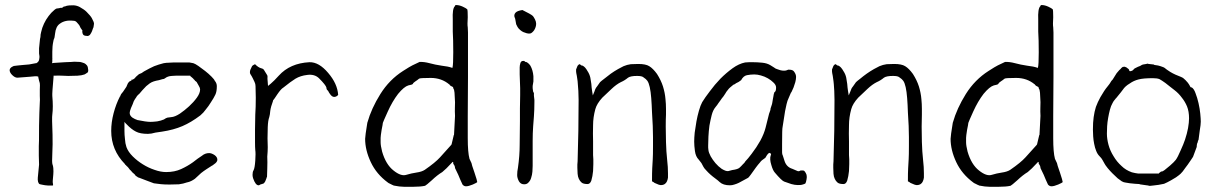

<svg xmlns="http://www.w3.org/2000/svg" viewBox="-20 -715 4761 751"><path d="M127 -416Q122.1 -418 98.6 -415Q86.9 -414.1 74.2 -413.1Q60.5 -412.1 47.9 -411.1Q38.1 -411.1 27.3 -421.9Q17.6 -431.6 17.6 -441.4Q18.6 -447.3 23.4 -451.2Q31.2 -456.1 34.2 -457Q37.1 -457 50.8 -459Q58.6 -460 70.3 -460.9Q82 -461.9 93.8 -462.9L120.1 -467.8H121.1H122.1Q130.9 -472.7 132.8 -480.5Q134.8 -490.2 134.3 -495.1Q133.8 -500 132.8 -505.9V-526.4Q132.8 -529.3 134.8 -545.9Q135.7 -555.7 136.7 -564.5L137.7 -566.4Q137.7 -567.4 137.7 -567.4Q137.7 -567.4 137.7 -568.4Q138.7 -572.3 138.7 -579.1Q139.6 -585.9 145.5 -606.4Q151.4 -623 160.2 -637.7Q169.9 -653.3 180.7 -665Q195.3 -679.7 201.2 -681.6Q211.9 -682.6 217.8 -684.6Q222.7 -682.6 229.5 -689.5Q232.4 -688.5 241.2 -692.4Q247.1 -694.3 267.6 -694.3Q281.2 -693.4 292 -687.5Q309.6 -677.7 318.4 -668.9Q334 -653.3 338.9 -644.5Q347.7 -628.9 347.7 -622.1Q345.7 -611.3 345.7 -608.4Q344.7 -607.4 339.8 -592.8Q336.9 -585.9 332 -579.1Q329.1 -575.2 323.2 -574.2Q311.5 -574.2 306.6 -578.1Q301.8 -583 301.8 -593.8L302.7 -595.7L300.8 -597.7Q296.9 -602.5 294.9 -606.4Q291 -616.2 287.1 -620.1Q283.2 -624 279.3 -628.9Q274.4 -633.8 266.6 -633.8Q234.4 -637.7 213.9 -622.1Q198.2 -611.3 195.3 -583Q193.4 -565.4 191.4 -563.5Q189.5 -559.6 188.5 -552.7Q186.5 -543.9 185.5 -533.2Q184.6 -521.5 184.6 -512.7Q184.6 -511.7 184.6 -487.3V-473.6L183.6 -467.8L189.5 -468.8Q232.4 -471.7 234.4 -471.7Q265.6 -472.7 270.5 -473.6Q273.4 -473.6 293 -472.7Q298.8 -471.7 309.6 -467.8Q314.5 -465.8 320.3 -459Q324.2 -454.1 325.2 -440.4Q325.2 -433.6 322.3 -430.7H321.3Q316.4 -426.8 310.5 -423.8Q299.8 -419.9 283.2 -418.9Q265.6 -418.9 247.1 -418Q239.3 -418 224.6 -418.9Q207 -419.9 193.4 -418.9H189.5V-415Q183.6 -348.6 184.6 -339.8Q188.5 -295.9 184.6 -266.6Q182.6 -255.9 185.5 -187.5Q186.5 -150.4 184.6 -113.3Q182.6 -79.1 185.5 -71.3Q187.5 -67.4 188.5 -57.6Q189.5 -43.9 188.5 -33.2L186.5 -9.8Q185.5 -3.9 187.5 6.8V9.8Q187.5 9.8 185.5 10.7Q183.6 10.7 168 10.7Q154.3 9.8 146.5 7.8Q135.7 5.9 134.8 4.9H133.8Q130.9 2 128.9 -3.9Q127 -11.7 127.9 -20.5L132.8 -71.3Q132.8 -77.1 131.8 -106.4Q131.8 -139.6 131.8 -143.6Q132.8 -147.5 132.8 -223.6Q133.8 -278.3 135.7 -314.5Q136.7 -322.3 135.7 -339.8Q135.7 -351.6 135.7 -363.3Q136.7 -386.7 135.7 -388.7V-389.6Q132.8 -398.4 129.9 -412.1V-415ZM184.6 -487.3 185.5 -486.3V-487.3Z M482.4 -58.6Q480.5 -61.5 474.6 -66.4Q472.7 -69.3 470.7 -70.3Q469.7 -71.3 468.8 -72.3V-73.2Q415 -127.9 415 -203.1Q415 -236.3 424.3 -272Q433.6 -307.6 449.2 -337.9H450.2Q451.2 -342.8 454.1 -347.2Q457 -351.6 460 -354.5L460.9 -355.5L472.7 -373Q475.6 -377 476.6 -380.9Q478.5 -384.8 480.5 -389.6Q482.4 -392.6 484.9 -395Q487.3 -397.5 491.2 -398.4L492.2 -399.4H494.1V-401.4V-403.3H496.1H497.1H498Q500 -404.3 502 -405.3Q505.9 -407.2 508.8 -411.1Q511.7 -415 515.6 -418Q519.5 -420.9 523.4 -424.8Q535.2 -428.7 543 -435.5Q565.4 -448.2 583 -456.1Q600.6 -462.9 620.1 -467.8Q630.9 -469.7 639.6 -469.7Q648.4 -469.7 659.2 -470.7H707Q712.9 -470.7 720.7 -470.7Q727.5 -469.7 736.3 -467.8Q743.2 -465.8 755.9 -457Q768.6 -448.2 782.2 -437.5Q795.9 -426.8 807.6 -415Q818.4 -404.3 820.3 -398.4L821.3 -397.5Q828.1 -388.7 828.1 -377.9Q828.1 -356.4 822.3 -344.7Q816.4 -332 804.7 -314.5Q799.8 -306.6 795.4 -300.3Q791 -293.9 785.2 -287.1Q780.3 -280.3 775.4 -274.9Q770.5 -269.5 763.7 -263.7Q727.5 -236.3 693.4 -221.7Q659.2 -207 614.3 -200.2L587.9 -196.3Q571.3 -191.4 558.6 -191.4Q528.3 -191.4 511.7 -200.2Q494.1 -209 475.6 -228.5L470.7 -233.4L466.8 -238.3V-231.4V-225.6V-203.1Q466.8 -187.5 468.8 -170.9Q469.7 -154.3 474.6 -139.6Q481.4 -121.1 499 -103.5Q516.6 -85.9 538.6 -72.3Q560.5 -58.6 584 -50.8Q608.4 -42 629.9 -42Q663.1 -42 688.5 -53.7Q713.9 -65.4 734.4 -80.1Q744.1 -87.9 752.9 -94.2Q761.7 -100.6 769.5 -105.5Q782.2 -116.2 797.9 -116.2Q807.6 -116.2 819.3 -108.4Q830.1 -100.6 830.1 -90.8V-87.9Q828.1 -81.1 823.2 -77.1Q816.4 -71.3 810.5 -67.4H809.6Q798.8 -60.5 787.6 -53.2Q776.4 -45.9 766.6 -38.1Q758.8 -31.2 752.9 -25.4L742.2 -15.6Q735.4 -10.7 728.5 -7.3Q721.7 -3.9 713.9 -2H712.9Q696.3 3.9 679.7 5.9Q662.1 6.8 642.6 6.8Q623 6.8 609.4 5.4Q595.7 3.9 582 2L555.7 -7.8Q542 -12.7 522.5 -20.5Q520.5 -20.5 519.5 -21.5Q518.6 -22.5 516.6 -23.4V-24.4H515.6Q511.7 -26.4 510.7 -27.3L509.8 -28.3V-29.3Q505.9 -34.2 502 -37.1Q498 -40 495.1 -43.9Q492.2 -47.9 488.3 -50.8Q485.4 -53.7 482.4 -58.6ZM499 -307.6Q497.1 -302.7 492.2 -292Q487.3 -279.3 487.3 -273.4Q487.3 -262.7 498 -254.9Q506.8 -249 518.6 -245.1H519.5Q533.2 -242.2 546.9 -240.2Q560.5 -238.3 568.4 -238.3Q578.1 -238.3 594.7 -240.2Q611.3 -243.2 619.1 -247.1H620.1Q629.9 -253.9 634.8 -254.9Q639.6 -255.9 649.4 -256.8Q664.1 -257.8 683.6 -270.5Q702.1 -283.2 719.7 -299.3Q737.3 -315.4 750 -333Q762.7 -350.6 762.7 -365.2Q762.7 -371.1 757.8 -378.9Q753.9 -386.7 749 -394.5L747.1 -395.5V-396.5Q743.2 -397.5 742.2 -400.4Q739.3 -404.3 736.3 -406.2V-407.2Q731.4 -411.1 729.5 -413.1L724.6 -417V-418L723.6 -418.9H722.7H721.7H667Q659.2 -418.9 651.4 -418Q635.7 -417 626 -409.2Q623 -407.2 621.1 -406.2Q620.1 -406.2 620.1 -406.2Q618.2 -406.2 615.2 -405.3L601.6 -401.4Q589.8 -399.4 581.1 -396.5Q572.3 -393.6 565.4 -388.7Q558.6 -383.8 551.8 -377.9Q544.9 -371.1 537.1 -362.3Q529.3 -353.5 525.4 -348.6Q519.5 -343.8 514.6 -337.9V-336.9Q511.7 -332 507.8 -327.1Q502.9 -320.3 499 -307.6Z M998 6.8Q994.1 9.8 992.2 9.8Q979.5 10.7 969.7 -18.6Q967.8 -25.4 967.8 -31.2Q967.8 -43 971.7 -48.8Q976.6 -57.6 978.5 -86.9Q980.5 -115.2 978.5 -127.9Q977.5 -138.7 977.5 -159.2V-209Q977.5 -239.3 978.5 -266.6Q980.5 -294.9 980.5 -333Q979.5 -371.1 979.5 -377.9Q979.5 -386.7 975.6 -394.5Q972.7 -400.4 968.8 -408.7Q964.8 -417 959 -425.8Q956.1 -431.6 959 -441.4Q963.9 -453.1 965.8 -456.1Q967.8 -459 971.7 -460.9Q974.6 -461.9 977.5 -463.9Q990.2 -451.2 1001 -448.2Q1010.7 -446.3 1013.7 -439.5Q1019.5 -430.7 1023.4 -423.8Q1026.4 -419.9 1026.4 -416Q1025.4 -409.2 1027.3 -392.6L1028.3 -378.9L1039.1 -387.7Q1051.8 -398.4 1070.3 -418.9Q1114.3 -467.8 1190.4 -471.7Q1227.5 -472.7 1263.7 -429.7Q1299.8 -387.7 1302.7 -343.8Q1295.9 -335.9 1287.1 -335.9Q1278.3 -335.9 1270.5 -347.7Q1267.6 -351.6 1266.6 -353.5Q1264.6 -359.4 1258.8 -364.3Q1256.8 -367.2 1256.8 -372.1Q1254.9 -381.8 1227.5 -409.2Q1210 -425.8 1181.6 -421.9Q1155.3 -418.9 1135.7 -407.2Q1118.2 -396.5 1087.9 -372.1Q1079.1 -367.2 1064.5 -345.7Q1051.8 -326.2 1048.8 -323.2L1047.9 -322.3V-320.3Q1039.1 -296.9 1037.1 -281.2Q1036.1 -266.6 1033.2 -256.8Q1028.3 -244.1 1027.3 -217.8Q1027.3 -192.4 1026.4 -173.8Q1027.3 -155.3 1027.3 -139.2Q1027.3 -123 1025.4 -102.5Q1026.4 -82 1025.4 -54.7L1024.4 -23.4Q1023.4 -22.5 1022 -17.1Q1020.5 -11.7 1017.6 -5.9Q1014.6 0 1010.7 2.9Q1003.9 4.9 998 6.8Z M1736.3 -67.4ZM1752.9 -74.2Q1752.9 -74.2 1752.9 -80.1L1750 -82L1748 -79.1L1744.1 -75.2Q1725.6 -54.7 1710 -42Q1690.4 -30.3 1668.9 -9.8Q1658.2 0 1651.4 5.4Q1644.5 10.7 1642.6 11.7Q1625 15.6 1596.7 15.6H1560.5Q1543.9 15.6 1519.5 10.7Q1517.6 8.8 1515.6 8.8Q1512.7 7.8 1505.9 3.9Q1499 1 1497.1 -1Q1452.1 -34.2 1430.2 -81.1Q1408.2 -127.9 1408.2 -171.9Q1408.2 -182.6 1417 -236.3V-235.4Q1432.6 -291 1467.8 -347.2Q1502.9 -403.3 1556.6 -437.5Q1584 -455.1 1593.3 -459.5Q1602.5 -463.9 1621.1 -472.7Q1638.7 -473.6 1660.2 -467.8Q1681.6 -461.9 1708 -458Q1733.4 -455.1 1747.1 -450.2L1749 -449.2L1750 -451.2Q1752.9 -461.9 1752.9 -510.7Q1752.9 -560.5 1751 -591.8V-616.2Q1751 -627.9 1751 -637.7Q1749 -680.7 1758.8 -690.4L1759.8 -691.4V-692.4Q1759.8 -693.4 1760.7 -694.3Q1761.7 -695.3 1762.7 -695.3H1763.7Q1776.4 -695.3 1790 -689Q1803.7 -682.6 1807.6 -678.7Q1809.6 -674.8 1809.6 -647.5Q1807.6 -618.2 1809.6 -608.4Q1810.5 -599.6 1810.5 -587.9V-414.1L1809.6 -260.7Q1809.6 -229.5 1809.6 -174.8Q1809.6 -119.1 1816.4 -93.8L1824.2 -77.1Q1824.2 -73.2 1835.9 -40Q1846.7 -7.8 1846.7 -2.9Q1844.7 0 1829.1 6.8Q1812.5 13.7 1802.7 13.7Q1794.9 13.7 1789.1 6.8Q1780.3 -11.7 1772.5 -31.2L1759.8 -57.6Q1759.8 -66.4 1752.9 -74.2ZM1751 -375Q1741.2 -378.9 1738.3 -383.8V-384.8H1737.3Q1707 -410.2 1664.6 -410.2Q1622.1 -410.2 1619.1 -407.2Q1612.3 -401.4 1604.5 -396.5Q1596.7 -391.6 1594.7 -386.7Q1592.8 -383.8 1577.1 -380.9Q1560.5 -376 1537.1 -347.7Q1514.6 -318.4 1496.6 -278.3Q1478.5 -238.3 1477.5 -234.4Q1477.5 -230.5 1472.7 -207Q1468.8 -182.6 1468.8 -175.8V-158.2Q1468.8 -145.5 1474.6 -122.1Q1489.3 -71.3 1519.5 -47.9Q1548.8 -24.4 1569.3 -31.2Q1588.9 -37.1 1608.4 -40Q1629.9 -43 1641.6 -50.8Q1682.6 -79.1 1701.2 -99.6Q1719.7 -120.1 1745.1 -148.4V-149.4H1746.1Q1750 -168 1754.9 -186.5L1755.9 -187.5L1759.8 -261.7Q1758.8 -280.3 1759.3 -292Q1759.8 -303.7 1759.8 -314.5V-315.4L1757.8 -352.5Q1756.8 -361.3 1755.9 -364.3Q1753.9 -366.2 1753.9 -367.2Q1753.9 -369.1 1752 -374Z M1995.1 -641.6Q1993.2 -645.5 1992.2 -649.4Q1990.2 -659.2 1997.1 -666Q2003.9 -672.9 2023.4 -675.8Q2028.3 -673.8 2049.8 -662.1Q2060.5 -656.2 2064.5 -652.3Q2068.4 -647.5 2072.8 -638.7Q2077.1 -629.9 2077.1 -622.1Q2077.1 -609.4 2069.3 -596.7Q2060.5 -585 2053.7 -584Q2046.9 -583 2040 -585Q2033.2 -586.9 2027.3 -589.4Q2021.5 -591.8 2014.6 -597.7Q2007.8 -603.5 2004.4 -609.4Q2001 -615.2 1999 -620.1Q1997.1 -632.8 1995.1 -641.6ZM2068.4 -351.6V-341.8V-340.8L2070.3 -324.2V-315.4Q2070.3 -285.2 2068.4 -259.8L2065.4 -220.7Q2063.5 -194.3 2063.5 -164.1V-66.4Q2063.5 -56.6 2062.5 -43.9Q2061.5 -31.2 2057.6 -19.5Q2054.7 -8.8 2046.9 -1Q2041 5.9 2030.3 5.9Q2016.6 5.9 2009.8 -5.9Q2002.9 -18.6 2002.9 -30.3Q2002.9 -44.9 2005.9 -58.6Q2012.7 -105.5 2012.7 -149.4Q2012.7 -194.3 2013.7 -241.2Q2013.7 -266.6 2013.7 -291Q2014.6 -316.4 2014.6 -342.8V-370.1L2012.7 -423.8V-451.2Q2012.7 -459 2015.6 -468.8Q2018.6 -476.6 2025.4 -476.6H2030.3L2035.2 -472.7Q2038.1 -471.7 2041 -471.7L2042 -470.7Q2049.8 -465.8 2054.7 -458Q2059.6 -449.2 2062.5 -439Q2065.4 -428.7 2066.4 -417V-396.5L2063.5 -378.9V-377.9V-370.1Q2063.5 -368.2 2064.5 -362.3Q2064.5 -355.5 2068.4 -351.6Z M2530.3 -5.9Q2530.3 -40 2531.2 -57.6L2533.2 -91.8Q2534.2 -108.4 2534.2 -143.6V-178.7Q2534.2 -202.1 2533.2 -222.7Q2532.2 -244.1 2530.3 -275.4Q2529.3 -305.7 2527.3 -331.1Q2525.4 -356.4 2521.5 -374Q2517.6 -391.6 2511.7 -399.4Q2507.8 -405.3 2496.1 -413.1Q2490.2 -418 2471.7 -418Q2446.3 -418 2436.5 -411.1Q2423.8 -400.4 2408.2 -393.6Q2390.6 -384.8 2372.1 -367.2Q2354.5 -350.6 2335.9 -333Q2314.5 -309.6 2308.6 -288.1Q2299.8 -255.9 2299.8 -225.6Q2298.8 -191.4 2299.8 -162.1Q2299.8 -132.8 2299.8 -108.4Q2299.8 -104.5 2300.8 -91.8Q2300.8 -80.1 2300.8 -73.2Q2300.8 -59.6 2299.8 -45.9Q2297.9 -25.4 2293 -8.8Q2288.1 4.9 2278.3 4.9Q2261.7 4.9 2254.9 -1Q2248 -6.8 2244.1 -15.6Q2240.2 -23.4 2239.3 -35.2Q2238.3 -46.9 2238.3 -58.6Q2238.3 -65.4 2238.3 -71.3Q2239.3 -78.1 2239.3 -84Q2241.2 -143.6 2242.2 -203.6Q2243.2 -263.7 2243.2 -324.2Q2243.2 -341.8 2242.2 -359.4Q2240.2 -392.6 2239.3 -397.5Q2238.3 -406.2 2236.3 -418Q2233.4 -431.6 2233.4 -435.5Q2233.4 -441.4 2233.4 -443.4Q2234.4 -445.3 2237.3 -453.1Q2238.3 -458 2242.2 -460.9Q2244.1 -463.9 2248 -463.9Q2251 -460.9 2253.9 -459H2256.8L2258.8 -458Q2268.6 -454.1 2278.3 -436.5Q2286.1 -424.8 2289.1 -411.1Q2291 -399.4 2293 -386.7Q2293.9 -372.1 2295.9 -359.4L2298.8 -341.8L2305.7 -358.4Q2308.6 -369.1 2315.4 -377Q2322.3 -386.7 2327.1 -393.6Q2332 -398.4 2343.8 -407.2Q2355.5 -417 2369.1 -426.8Q2382.8 -436.5 2397.5 -444.8Q2412.1 -453.1 2418.9 -456.1Q2432.6 -461.9 2447.3 -463.9Q2461.9 -464.8 2476.6 -464.8Q2505.9 -464.8 2519.5 -456.1Q2534.2 -447.3 2549.8 -425.8Q2565.4 -401.4 2573.2 -377Q2581.1 -351.6 2583 -327.1Q2585 -308.6 2585 -289.1Q2585 -282.2 2585 -266.6Q2584 -249 2584 -219.7Q2584 -196.3 2585 -159.7Q2585.9 -123 2589.8 -86.9Q2592.8 -62.5 2592.8 -37.1Q2592.8 -29.3 2592.8 -20.5Q2591.8 -12.7 2588.9 -5.9Q2585.9 1 2580.1 4.9Q2572.3 9.8 2562.5 8.8Q2558.6 8.8 2543.9 2Q2540 1 2537.1 -2Q2530.3 -5.9 2530.3 -5.9ZM2580.1 4.9ZM2327.1 -393.6Z M2861.3 -390.6Q2858.4 -389.6 2855.5 -386.7Q2853.5 -385.7 2852.5 -384.8V-385.7L2851.6 -384.8Q2850.6 -383.8 2849.6 -383.8H2848.6L2847.7 -382.8Q2841.8 -377.9 2835.9 -373Q2831.1 -369.1 2826.2 -362.3Q2820.3 -355.5 2817.4 -349.6Q2814.5 -344.7 2809.6 -337.9Q2803.7 -331.1 2797.9 -322.3L2790 -311.5Q2785.2 -303.7 2779.3 -296.9Q2768.6 -284.2 2763.7 -264.6Q2758.8 -245.1 2754.9 -223.6Q2752 -201.2 2751 -180.7Q2750 -160.2 2750 -146.5Q2750 -146.5 2750 -137.7Q2750 -133.8 2751 -127.9Q2752 -118.2 2759.8 -103.5Q2767.6 -89.8 2778.3 -77.1Q2790 -63.5 2802.7 -54.7Q2820.3 -43.9 2829.1 -45.9Q2835.9 -47.9 2843.8 -49.8Q2865.2 -52.7 2872.1 -58.6Q2878.9 -64.5 2885.7 -72.3Q2892.6 -78.1 2895.5 -84Q2905.3 -93.8 2919.9 -113.3Q2939.5 -138.7 2954.1 -165Q2968.8 -192.4 2974.6 -215.8Q2987.3 -266.6 2988.3 -270.5Q2992.2 -280.3 2992.2 -282.2L2993.2 -283.2L2994.1 -291Q2995.1 -293 2998 -302.7Q3000 -307.6 3001 -314.5Q3002 -319.3 3002.9 -326.2Q3003.9 -332 3004.9 -336.9Q3005.9 -342.8 3006.8 -347.7Q3008.8 -351.6 3008.8 -354.5H3009.8L3010.7 -355.5Q3015.6 -358.4 3015.6 -373Q3015.6 -382.8 3004.9 -392.6Q2996.1 -401.4 2983.4 -408.7Q2970.7 -416 2956.1 -419.9Q2942.4 -423.8 2930.7 -423.8Q2916 -423.8 2901.4 -420.9Q2887.7 -418 2878.9 -401.4Q2877.9 -401.4 2877.9 -400.4H2877Q2876 -399.4 2874 -397.5H2873Q2871.1 -395.5 2869.1 -394.5Q2864.3 -392.6 2861.3 -390.6ZM3116.2 7.8Q3112.3 8.8 3100.6 8.8Q3088.9 8.8 3075.2 4.9Q3060.5 0 3046.9 -4.9Q3037.1 -8.8 3010.7 -40Q3002.9 -48.8 2997.1 -69.3Q2989.3 -93.8 2995.1 -108.4Q2998 -114.3 2991.2 -116.2L2989.3 -117.2L2987.3 -116.2Q2982.4 -112.3 2979.5 -107.4Q2975.6 -100.6 2973.6 -97.7Q2957 -86.9 2953.1 -80.1Q2944.3 -70.3 2936.5 -59.6Q2924.8 -43 2916.5 -31.7Q2908.2 -20.5 2906.2 -19.5Q2903.3 -17.6 2870.1 0Q2862.3 3.9 2852.5 6.8Q2843.8 9.8 2835 9.8Q2808.6 9.8 2794.9 -2.9Q2789.1 -8.8 2778.3 -16.6Q2767.6 -24.4 2758.8 -32.2Q2750 -40 2742.2 -48.8Q2734.4 -56.6 2731.4 -62.5Q2727.5 -70.3 2723.6 -77.1Q2719.7 -83 2712.9 -90.8Q2701.2 -102.5 2698.2 -124Q2695.3 -145.5 2695.3 -161.1Q2695.3 -175.8 2697.3 -196.3Q2700.2 -217.8 2704.1 -240.2Q2708 -261.7 2713.9 -282.2Q2719.7 -302.7 2726.6 -315.4Q2737.3 -333 2756.8 -358.4Q2775.4 -383.8 2797.9 -407.2Q2820.3 -429.7 2845.7 -448.2Q2870.1 -465.8 2894.5 -470.7Q2903.3 -471.7 2910.2 -471.7Q2918 -471.7 2924.8 -471.7Q2942.4 -471.7 2961.9 -469.7Q2980.5 -467.8 2993.2 -460Q2999 -456.1 3005.9 -452.1Q3014.6 -445.3 3020.5 -444.3Q3026.4 -442.4 3032.2 -440.4Q3039.1 -438.5 3046.9 -438.5H3047.9Q3054.7 -438.5 3060.5 -441.4L3062.5 -442.4Q3063.5 -442.4 3067.4 -442.4H3066.4H3067.4Q3082 -442.4 3086.9 -433.6Q3093.8 -423.8 3093.8 -414.1Q3093.8 -405.3 3090.8 -393.6Q3085 -377 3084 -373Q3080.1 -364.3 3075.2 -353.5H3074.2Q3070.3 -343.8 3065.4 -333Q3059.6 -321.3 3056.6 -307.6Q3050.8 -282.2 3050.8 -280.3Q3042 -222.7 3041 -217.8Q3039.1 -211.9 3039.1 -152.3V-119.1Q3039.1 -111.3 3042 -106.4Q3043 -102.5 3048.8 -85Q3056.6 -61.5 3079.1 -54.7Q3085.9 -51.8 3099.6 -45.9Q3105.5 -43.9 3110.4 -47.9Q3120.1 -48.8 3122.1 -47.9H3123Q3125 -47.9 3128.9 -43Q3132.8 -37.1 3134.8 -31.2Q3136.7 -22.5 3134.8 -13.7Q3132.8 -1 3129.9 2.9Q3127 4.9 3116.2 7.8Z M3531.2 -5.9Q3531.2 -40 3532.2 -57.6L3534.2 -91.8Q3535.2 -108.4 3535.2 -143.6V-178.7Q3535.2 -202.1 3534.2 -222.7Q3533.2 -244.1 3531.2 -275.4Q3530.3 -305.7 3528.3 -331.1Q3526.4 -356.4 3522.5 -374Q3518.6 -391.6 3512.7 -399.4Q3508.8 -405.3 3497.1 -413.1Q3491.2 -418 3472.7 -418Q3447.3 -418 3437.5 -411.1Q3424.8 -400.4 3409.2 -393.6Q3391.6 -384.8 3373 -367.2Q3355.5 -350.6 3336.9 -333Q3315.4 -309.6 3309.6 -288.1Q3300.8 -255.9 3300.8 -225.6Q3299.8 -191.4 3300.8 -162.1Q3300.8 -132.8 3300.8 -108.4Q3300.8 -104.5 3301.8 -91.8Q3301.8 -80.1 3301.8 -73.2Q3301.8 -59.6 3300.8 -45.9Q3298.8 -25.4 3293.9 -8.8Q3289.1 4.9 3279.3 4.9Q3262.7 4.9 3255.9 -1Q3249 -6.8 3245.1 -15.6Q3241.2 -23.4 3240.2 -35.2Q3239.3 -46.9 3239.3 -58.6Q3239.3 -65.4 3239.3 -71.3Q3240.2 -78.1 3240.2 -84Q3242.2 -143.6 3243.2 -203.6Q3244.1 -263.7 3244.1 -324.2Q3244.1 -341.8 3243.2 -359.4Q3241.2 -392.6 3240.2 -397.5Q3239.3 -406.2 3237.3 -418Q3234.4 -431.6 3234.4 -435.5Q3234.4 -441.4 3234.4 -443.4Q3235.4 -445.3 3238.3 -453.1Q3239.3 -458 3243.2 -460.9Q3245.1 -463.9 3249 -463.9Q3252 -460.9 3254.9 -459H3257.8L3259.8 -458Q3269.5 -454.1 3279.3 -436.5Q3287.1 -424.8 3290 -411.1Q3292 -399.4 3293.9 -386.7Q3294.9 -372.1 3296.9 -359.4L3299.8 -341.8L3306.6 -358.4Q3309.6 -369.1 3316.4 -377Q3323.2 -386.7 3328.1 -393.6Q3333 -398.4 3344.7 -407.2Q3356.4 -417 3370.1 -426.8Q3383.8 -436.5 3398.4 -444.8Q3413.1 -453.1 3419.9 -456.1Q3433.6 -461.9 3448.2 -463.9Q3462.9 -464.8 3477.5 -464.8Q3506.8 -464.8 3520.5 -456.1Q3535.2 -447.3 3550.8 -425.8Q3566.4 -401.4 3574.2 -377Q3582 -351.6 3584 -327.1Q3585.9 -308.6 3585.9 -289.1Q3585.9 -282.2 3585.9 -266.6Q3585 -249 3585 -219.7Q3585 -196.3 3585.9 -159.7Q3586.9 -123 3590.8 -86.9Q3593.8 -62.5 3593.8 -37.1Q3593.8 -29.3 3593.8 -20.5Q3592.8 -12.7 3589.8 -5.9Q3586.9 1 3581.1 4.9Q3573.2 9.8 3563.5 8.8Q3559.6 8.8 3544.9 2Q3541 1 3538.1 -2Q3531.2 -5.9 3531.2 -5.9ZM3581.1 4.9ZM3328.1 -393.6Z M4026.4 -67.4ZM4043 -74.2Q4043 -74.2 4043 -80.1L4040 -82L4038.1 -79.1L4034.2 -75.2Q4015.6 -54.7 4000 -42Q3980.5 -30.3 3959 -9.8Q3948.2 0 3941.4 5.4Q3934.6 10.7 3932.6 11.7Q3915 15.6 3886.7 15.6H3850.6Q3834 15.6 3809.6 10.7Q3807.6 8.8 3805.7 8.8Q3802.7 7.8 3795.9 3.9Q3789.1 1 3787.1 -1Q3742.2 -34.2 3720.2 -81.1Q3698.2 -127.9 3698.2 -171.9Q3698.2 -182.6 3707 -236.3V-235.4Q3722.7 -291 3757.8 -347.2Q3793 -403.3 3846.7 -437.5Q3874 -455.1 3883.3 -459.5Q3892.6 -463.9 3911.1 -472.7Q3928.7 -473.6 3950.2 -467.8Q3971.7 -461.9 3998 -458Q4023.4 -455.1 4037.1 -450.2L4039.1 -449.2L4040 -451.2Q4043 -461.9 4043 -510.7Q4043 -560.5 4041 -591.8V-616.2Q4041 -627.9 4041 -637.7Q4039.1 -680.7 4048.8 -690.4L4049.8 -691.4V-692.4Q4049.8 -693.4 4050.8 -694.3Q4051.8 -695.3 4052.7 -695.3H4053.7Q4066.4 -695.3 4080.1 -689Q4093.8 -682.6 4097.7 -678.7Q4099.6 -674.8 4099.6 -647.5Q4097.7 -618.2 4099.6 -608.4Q4100.6 -599.6 4100.6 -587.9V-414.1L4099.6 -260.7Q4099.6 -229.5 4099.6 -174.8Q4099.6 -119.1 4106.4 -93.8L4114.3 -77.1Q4114.3 -73.2 4126 -40Q4136.7 -7.8 4136.7 -2.9Q4134.8 0 4119.1 6.8Q4102.5 13.7 4092.8 13.7Q4085 13.7 4079.1 6.8Q4070.3 -11.7 4062.5 -31.2L4049.8 -57.6Q4049.8 -66.4 4043 -74.2ZM4041 -375Q4031.2 -378.9 4028.3 -383.8V-384.8H4027.3Q3997.1 -410.2 3954.6 -410.2Q3912.1 -410.2 3909.2 -407.2Q3902.3 -401.4 3894.5 -396.5Q3886.7 -391.6 3884.8 -386.7Q3882.8 -383.8 3867.2 -380.9Q3850.6 -376 3827.1 -347.7Q3804.7 -318.4 3786.6 -278.3Q3768.6 -238.3 3767.6 -234.4Q3767.6 -230.5 3762.7 -207Q3758.8 -182.6 3758.8 -175.8V-158.2Q3758.8 -145.5 3764.6 -122.1Q3779.3 -71.3 3809.6 -47.9Q3838.9 -24.4 3859.4 -31.2Q3878.9 -37.1 3898.4 -40Q3919.9 -43 3931.6 -50.8Q3972.7 -79.1 3991.2 -99.6Q4009.8 -120.1 4035.2 -148.4V-149.4H4036.1Q4040 -168 4044.9 -186.5L4045.9 -187.5L4049.8 -261.7Q4048.8 -280.3 4049.3 -292Q4049.8 -303.7 4049.8 -314.5V-315.4L4047.9 -352.5Q4046.9 -361.3 4045.9 -364.3Q4043.9 -366.2 4043.9 -367.2Q4043.9 -369.1 4042 -374Z M4597.7 -126Q4609.4 -151.4 4615.2 -168.9Q4623 -192.4 4627 -213.9Q4630.9 -236.3 4630.9 -252Q4630.9 -279.3 4623 -298.8Q4615.2 -317.4 4603.5 -332Q4590.8 -349.6 4574.2 -362.3Q4565.4 -369.1 4556.6 -376Q4547.9 -382.8 4538.1 -390.6Q4524.4 -400.4 4515.6 -405.3Q4506.8 -409.2 4489.3 -409.2Q4452.1 -409.2 4433.6 -404.3Q4414.1 -399.4 4399.4 -388.7Q4380.9 -377.9 4372.1 -364.3Q4368.2 -358.4 4345.7 -331.1Q4345.7 -331.1 4344.7 -330.1H4343.8V-329.1L4339.8 -324.2Q4335.9 -320.3 4332 -312.5Q4325.2 -300.8 4321.3 -285.6Q4317.4 -270.5 4314.5 -253.9Q4311.5 -237.3 4310.5 -221.2Q4309.6 -205.1 4309.6 -192.4Q4309.6 -171.9 4315.9 -148.4Q4322.3 -125 4335.9 -103.5Q4348.6 -82 4367.2 -65.4Q4382.8 -49.8 4407.2 -41Q4414.1 -39.1 4419.9 -38.1L4432.6 -36.1H4433.6H4510.7H4512.7L4513.7 -38.1Q4521.5 -44.9 4524.4 -44.4Q4527.3 -43.9 4535.2 -49.8Q4543 -55.7 4556.6 -67.4Q4572.3 -81.1 4579.1 -89.8Q4586.9 -100.6 4597.7 -126ZM4638.7 -89.8Q4623 -66.4 4617.2 -59.6Q4604.5 -41 4597.7 -35.2Q4593.8 -31.2 4580.1 -21.5Q4570.3 -15.6 4560.5 -9.8Q4555.7 -6.8 4545.9 -2Q4534.2 2.9 4533.2 3.9Q4511.7 8.8 4490.2 10.7Q4475.6 12.7 4472.7 11.7V10.7Q4471.7 10.7 4464.8 9.8L4437.5 5.9Q4437.5 4.9 4437.5 4.9V5.9Q4437.5 5.9 4437.5 5.9V4.9Q4432.6 4.9 4419.9 3.9Q4411.1 2.9 4401.4 2H4400.4Q4391.6 1 4381.8 -1Q4374 -2 4370.1 -4.9H4369.1Q4360.4 -10.7 4351.6 -17.6Q4340.8 -27.3 4331.1 -37.1Q4321.3 -46.9 4312.5 -57.6Q4301.8 -71.3 4300.8 -74.2Q4295.9 -84 4292 -89.8Q4289.1 -95.7 4280.3 -104.5H4281.2H4280.3Q4272.5 -112.3 4267.6 -125Q4262.7 -136.7 4259.8 -152.3Q4256.8 -167 4255.9 -181.6Q4254.9 -196.3 4254.9 -208Q4254.9 -236.3 4257.8 -256.8Q4260.7 -278.3 4266.6 -296.9Q4273.4 -315.4 4284.2 -335Q4299.8 -362.3 4311.5 -376Q4322.3 -389.6 4322.3 -390.6L4327.1 -398.4Q4332 -402.3 4337.9 -413.1Q4344.7 -424.8 4347.7 -428.7Q4360.4 -444.3 4364.3 -446.3V-447.3Q4368.2 -451.2 4371.1 -453.1Q4374 -454.1 4377.9 -454.1Q4379.9 -454.1 4383.8 -452.1H4384.8Q4396.5 -444.3 4396.5 -441.4Q4396.5 -437.5 4399.4 -436.5Q4403.3 -436.5 4405.3 -437.5L4408.2 -438.5L4409.2 -439.5H4410.2L4418 -447.3Q4418 -447.3 4421.9 -449.2Q4430.7 -454.1 4439.5 -457Q4448.2 -462.9 4452.1 -462.9Q4467.8 -464.8 4467.8 -466.8Q4468.8 -463.9 4470.7 -465.8L4471.7 -464.8H4473.6L4491.2 -462.9Q4494.1 -462.9 4495.1 -460.9H4496.1Q4511.7 -459 4519.5 -456.1Q4533.2 -452.1 4538.1 -447.3Q4541 -444.3 4557.6 -433.6Q4567.4 -427.7 4578.1 -422.9Q4598.6 -414.1 4599.6 -414.1Q4600.6 -414.1 4607.4 -410.2Q4612.3 -406.2 4617.2 -401.4Q4621.1 -397.5 4626 -391.6Q4629.9 -386.7 4634.8 -377.9L4635.7 -376L4636.7 -374H4638.7L4639.6 -373H4641.6Q4650.4 -367.2 4656.2 -350.6Q4663.1 -333 4668 -311.5Q4672.9 -290 4674.8 -270.5Q4676.8 -250 4676.8 -239.3Q4676.8 -227.5 4672.9 -205.1Q4669.9 -186.5 4668 -168Q4665 -164.1 4665 -159.2Q4664.1 -156.2 4662.1 -152.3V-151.4Q4661.1 -148.4 4661.1 -142.6Q4661.1 -139.6 4659.2 -135.7Q4647.5 -104.5 4646.5 -101.6Q4645.5 -100.6 4638.7 -89.8ZM4452.1 -462.9Q4452.1 -463.9 4452.1 -463.9Z"/></svg>

Font: ToneOZ-Zhuyin-Tsuipita-TC
Style: Regular
Weight: 400
Designer: ÂÆ£ÂøóÂáåJeffrey Xuan(jeffreyx@gmail.com, ToneOZ.com) ÈòøÂù§(cjkFonts)
Foundry: ToneOZ
Version: Version 0.240710